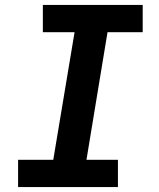

<svg xmlns="http://www.w3.org/2000/svg" viewBox="-20 -755 640 775"><path d="M53 0V-110H195L281 -625H153V-735H556V-625H414L329 -110H456V0Z"/></svg>

Font: Iosevka Curly XBdExObl
Style: Regular
Weight: 800
Width: 7
Italic angle: -9°
Monospace: yes
Designer: Belleve Invis
Foundry: Belleve Invis
Version: Version 11.1.0; ttfautohint (v1.8.3)